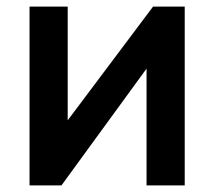

<svg xmlns="http://www.w3.org/2000/svg" viewBox="-20 -560 648 580"><path d="M538 -540V0H422.7V-352.7L165.7 0H69.2V-540H184.5V-196.5L442.3 -540Z"/></svg>

Font: Hauora
Style: Regular
Weight: 400
Designer: Wayne Shih
Foundry: WCYS
Version: Version 1.001